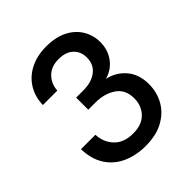

<svg xmlns="http://www.w3.org/2000/svg" viewBox="-198 -844 987 987"><g transform="rotate(-45 296.0 -350.0)"><path d="M295 12Q227 12 171.5 -12.5Q116 -37 83 -87Q50 -137 48 -212H153Q155 -156 191.5 -117.5Q228 -79 295 -79Q359 -79 393 -114.5Q427 -150 427 -203Q427 -267 381.5 -298Q336 -329 270 -329H218V-417H271Q330 -417 366.5 -445Q403 -473 403 -524Q403 -567 374.5 -594Q346 -621 294 -621Q240 -621 209 -589.5Q178 -558 175 -511H70Q72 -572 100.5 -617Q129 -662 179 -687Q229 -712 294 -712Q364 -712 411.5 -687.5Q459 -663 483.5 -621.5Q508 -580 508 -531Q508 -475 477 -433Q446 -391 394 -377Q454 -364 493 -318.5Q532 -273 532 -201Q532 -143 505 -94.5Q478 -46 425 -17Q372 12 295 12Z"/></g></svg>

Font: Ultramarine Medium
Style: Regular
Weight: 500
Designer: Colophon Foundry, Jonny Pinhorn
Foundry: Colophon Foundry
Version: Version 1.200; ttfautohint (v1.8.3)